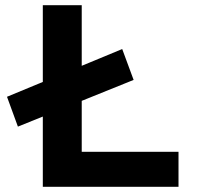

<svg xmlns="http://www.w3.org/2000/svg" viewBox="-20 -720 785 740"><path d="M49 -232 7 -347 451 -531 495 -412ZM145 0V-700H295V-135H668V0Z"/></svg>

Font: Lexend Exa SemiBold
Style: Regular
Weight: 600
Designer: Bonnie Shaver-Troup, Thomas Jockin
Foundry: Lexend
Version: Version 1.007